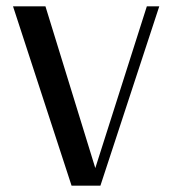

<svg xmlns="http://www.w3.org/2000/svg" viewBox="-20 -584 541 604"><path d="M21 -564H123L279.8 -55.2L441.9 -564H481L295.9 0H205.1Z"/></svg>

Font: Wesal
Style: Regular
Weight: 300
Designer: Ahmed zaza
Foundry: Ahmed zaza
Version: Version 2.01